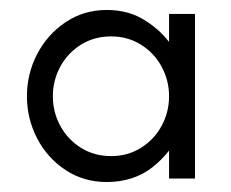

<svg xmlns="http://www.w3.org/2000/svg" viewBox="-20 -711 464 385"><path d="M194 -346Q148 -346 111.5 -370Q75 -394 54.5 -433.5Q34 -473 34 -518Q34 -563 54.5 -602.5Q75 -642 111.5 -666.5Q148 -691 194 -691Q235 -691 266 -673Q297 -655 319 -627V-683H371V-353H319V-409Q304 -390 285.5 -375.5Q267 -361 244 -353.5Q221 -346 194 -346ZM203 -398Q236 -398 262.5 -414.5Q289 -431 304 -458.5Q319 -486 319 -518Q319 -550 304 -577.5Q289 -605 262.5 -621.5Q236 -638 203 -638Q169 -638 142.5 -621.5Q116 -605 101 -577.5Q86 -550 86 -518Q86 -486 101 -458.5Q116 -431 142.5 -414.5Q169 -398 203 -398Z"/></svg>

Font: Teachers
Style: Regular
Weight: 400
Designer: Alfredo Marco Pradil, Chank Diesel
Version: Version 1.001